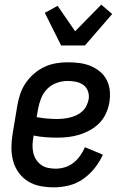

<svg xmlns="http://www.w3.org/2000/svg" viewBox="-20 -795 540 823"><path d="M211 8Q181 8 152.5 2.5Q124 -3 100.5 -17.5Q77 -32 60.5 -54.5Q44 -77 36.5 -104.5Q29 -132 29 -161.5Q29 -191 34 -221L54 -341Q58 -365 66 -390Q74 -415 89 -437.5Q104 -460 124.5 -478Q145 -496 169 -507.5Q193 -519 218.5 -523.5Q244 -528 269 -528Q294 -528 319 -525Q344 -522 366.5 -513Q389 -504 407.5 -489Q426 -474 437 -453Q448 -432 450.5 -407Q453 -382 449 -357Q445 -333 434.5 -309.5Q424 -286 406.5 -268Q389 -250 366.5 -237.5Q344 -225 319.5 -217.5Q295 -210 271.5 -207.5Q248 -205 225 -205Q199 -205 173.5 -207Q148 -209 124 -214L123 -207Q120 -190 119.5 -173.5Q119 -157 122.5 -141Q126 -125 134.5 -111.5Q143 -98 156 -88.5Q169 -79 185.5 -75.5Q202 -72 219 -72Q238 -72 258 -78Q278 -84 294.5 -97Q311 -110 323.5 -127.5Q336 -145 344 -164L421 -132Q407 -101 385.5 -74Q364 -47 336 -27.5Q308 -8 275.5 0Q243 8 211 8ZM224 -285Q238 -285 252 -286.5Q266 -288 280.5 -291.5Q295 -295 308.5 -301.5Q322 -308 333 -318Q344 -328 350.5 -341.5Q357 -355 360 -369Q363 -387 357 -404Q351 -421 337 -431Q323 -441 305.5 -444.5Q288 -448 269 -448Q246 -448 222.5 -439.5Q199 -431 182 -413.5Q165 -396 156 -373Q147 -350 143 -327L137 -293Q159 -289 180.5 -287Q202 -285 224 -285ZM242 -600 172 -740 227 -770 302 -661 414 -775 461 -735 344 -600Z"/></svg>

Font: Iosevka Medium
Style: Italic
Weight: 500
Italic angle: -9°
Monospace: yes
Designer: Belleve Invis
Foundry: Belleve Invis
Version: Version 32.5.0; ttfautohint (v1.8.4)